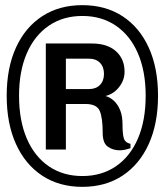

<svg xmlns="http://www.w3.org/2000/svg" viewBox="-20 -716 640 746"><path d="M300 10Q210 10 144 -33.5Q78 -77 42 -156.5Q6 -236 6 -344Q6 -452 42 -531Q78 -610 144 -653Q210 -696 300 -696Q390 -696 456 -653Q522 -610 558 -531Q594 -452 594 -344Q594 -236 558 -156.5Q522 -77 456 -33.5Q390 10 300 10ZM300 -32Q375 -32 430.5 -70Q486 -108 516 -178Q546 -248 546 -344Q546 -439 516 -508.5Q486 -578 430.5 -616Q375 -654 300 -654Q225 -654 169.5 -616Q114 -578 84 -508.5Q54 -439 54 -344Q54 -248 84 -178Q114 -108 169.5 -70Q225 -32 300 -32ZM445 -132Q419 -132 399 -146Q379 -160 379 -200Q379 -258 367.5 -285Q356 -312 312 -312H236V-135H158V-547H337Q397 -547 430.5 -517Q464 -487 464 -437Q464 -405 443 -378Q422 -351 390 -343Q408 -338 423 -324Q438 -310 447 -287.5Q456 -265 456 -233Q456 -196 461 -179Q466 -162 487 -157V-140Q478 -137 467 -134.5Q456 -132 445 -132ZM236 -370H326Q353 -370 368.5 -386Q384 -402 384 -429Q384 -456 368.5 -472Q353 -488 326 -488H236Z"/></svg>

Font: Chivo Mono Medium
Style: Regular
Weight: 500
Monospace: yes
Designer: Hector Gatti
Foundry: Omnibus-Type
Version: Version 1.008